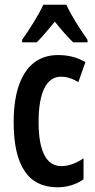

<svg xmlns="http://www.w3.org/2000/svg" viewBox="-20 -786 404 816"><path d="M262 -766H164C146 -725 106 -662 74 -617V-606H136C157 -626 184 -659 213 -694C241 -659 267 -629 291 -606H352V-617C319 -664 282 -721 262 -766ZM225 10C262 10 304 -1 335 -24V-113C303 -92 272 -80 241 -80C177 -80 144 -143 144 -268C144 -394 178 -460 239 -460C265 -460 288 -452 313 -437L343 -522C310 -541 274 -552 227 -552C98 -552 38 -439 38 -268C38 -81 100 10 225 10Z"/></svg>

Font: Noto Sans Display Condensed Medium
Style: Regular
Weight: 500
Width: 3
Designer: Monotype Design Team
Foundry: Monotype Imaging Inc.
Version: Version 1.900